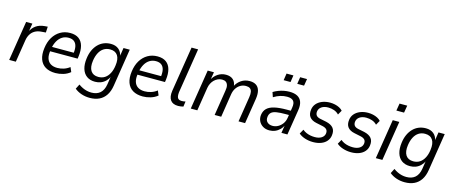

<svg xmlns="http://www.w3.org/2000/svg" viewBox="-49 -1403 5425 2291"><g transform="rotate(15 2663.0 -258.0)"><path d="M38 0 116 -490H193L175 -380H170Q193 -433 236.5 -463.5Q280 -494 342 -499L380 -502L376 -429L315 -424Q273 -420 241.5 -401.5Q210 -383 190.5 -351.5Q171 -320 164 -278L120 0Z M610 9Q535 9 486 -20.5Q437 -50 416.5 -107Q396 -164 407 -245Q417 -323 451 -379.5Q485 -436 538.5 -467.5Q592 -499 660 -499Q726 -499 766.5 -469.5Q807 -440 822 -385Q837 -330 827 -255L823 -226H466L475 -282H777L758 -265Q767 -323 758.5 -361Q750 -399 724.5 -419Q699 -439 656 -439Q612 -439 577.5 -417.5Q543 -396 520.5 -356.5Q498 -317 488 -264L485 -241Q474 -180 486.5 -139Q499 -98 532 -77Q565 -56 616 -56Q654 -56 693 -68Q732 -80 767 -107L791 -51Q754 -20 705 -5.5Q656 9 610 9Z M1082 189Q1027 189 978.5 172.5Q930 156 894 126L924 67Q949 85 975 97.5Q1001 110 1028.5 116.5Q1056 123 1085 123Q1152 123 1192.5 87.5Q1233 52 1245 -20L1262 -129L1267 -128Q1250 -91 1224 -65Q1198 -39 1165 -26Q1132 -13 1093 -13Q1031 -13 990 -43Q949 -73 932.5 -128Q916 -183 926 -257Q933 -313 953 -357.5Q973 -402 1004 -434Q1035 -466 1075 -482.5Q1115 -499 1163 -499Q1221 -499 1258.5 -468.5Q1296 -438 1306 -381H1302L1319 -490H1396L1323 -26Q1312 45 1280.5 93Q1249 141 1199 165Q1149 189 1082 189ZM1116 -79Q1162 -79 1196 -101Q1230 -123 1252 -165Q1274 -207 1281 -263Q1293 -345 1264 -389Q1235 -433 1170 -433Q1125 -433 1091 -411Q1057 -389 1035.5 -347.5Q1014 -306 1006 -250Q994 -168 1023 -123.5Q1052 -79 1116 -79Z M1689 9Q1614 9 1565 -20.5Q1516 -50 1495.5 -107Q1475 -164 1486 -245Q1496 -323 1530 -379.5Q1564 -436 1617.5 -467.5Q1671 -499 1739 -499Q1805 -499 1845.5 -469.5Q1886 -440 1901 -385Q1916 -330 1906 -255L1902 -226H1545L1554 -282H1856L1837 -265Q1846 -323 1837.5 -361Q1829 -399 1803.5 -419Q1778 -439 1735 -439Q1691 -439 1656.5 -417.5Q1622 -396 1599.5 -356.5Q1577 -317 1567 -264L1564 -241Q1553 -180 1565.5 -139Q1578 -98 1611 -77Q1644 -56 1695 -56Q1733 -56 1772 -68Q1811 -80 1846 -107L1870 -51Q1833 -20 1784 -5.5Q1735 9 1689 9Z M2127 9Q2059 9 2030.5 -31.5Q2002 -72 2013 -147L2102 -705H2183L2095 -152Q2092 -124 2095 -103Q2098 -82 2112 -70.5Q2126 -59 2152 -59Q2165 -59 2177.5 -61Q2190 -63 2199 -65L2190 0Q2173 4 2158 6.5Q2143 9 2127 9Z M2281 0 2359 -490H2436L2419 -388H2414Q2439 -439 2484 -469Q2529 -499 2584 -499Q2640 -499 2672 -470.5Q2704 -442 2709 -389H2704Q2729 -439 2774 -469Q2819 -499 2878 -499Q2925 -499 2956 -479Q2987 -459 2999 -418Q3011 -377 3002 -315L2952 0H2871L2920 -310Q2927 -353 2921.5 -379.5Q2916 -406 2898 -418.5Q2880 -431 2849 -431Q2811 -431 2780.5 -413Q2750 -395 2729.5 -363.5Q2709 -332 2702 -289L2657 0H2576L2625 -310Q2633 -353 2626 -379.5Q2619 -406 2601 -418.5Q2583 -431 2554 -431Q2527 -431 2502.5 -420Q2478 -409 2458.5 -390Q2439 -371 2426 -345.5Q2413 -320 2408 -290L2362 0Z M3253 9Q3206 9 3172 -12Q3138 -33 3121.5 -67.5Q3105 -102 3110 -144Q3117 -195 3148.5 -225.5Q3180 -256 3240 -270Q3300 -284 3392 -284H3454L3445 -229H3393Q3323 -229 3280 -222Q3237 -215 3216 -196Q3195 -177 3191 -143Q3185 -101 3209.5 -77Q3234 -53 3276 -53Q3311 -53 3343 -70.5Q3375 -88 3398 -120Q3421 -152 3427 -196L3447 -323Q3457 -381 3434.5 -407.5Q3412 -434 3356 -434Q3316 -434 3276 -422.5Q3236 -411 3192 -384L3172 -443Q3201 -461 3234 -473.5Q3267 -486 3301.5 -492.5Q3336 -499 3369 -499Q3429 -499 3467 -478.5Q3505 -458 3520 -416.5Q3535 -375 3525 -313L3475 0H3401L3418 -108H3423Q3407 -70 3381 -44Q3355 -18 3322.5 -4.5Q3290 9 3253 9ZM3432 -614 3445 -699H3530L3516 -614ZM3264 -614 3277 -699H3362L3349 -614Z M3793 9Q3739 9 3691.5 -6.5Q3644 -22 3614 -49L3645 -104Q3666 -86 3691 -75Q3716 -64 3743 -59Q3770 -54 3797 -54Q3848 -54 3880 -74.5Q3912 -95 3917 -130Q3921 -161 3905.5 -179Q3890 -197 3854 -205L3773 -222Q3716 -234 3689.5 -268Q3663 -302 3671 -360Q3676 -401 3702 -432Q3728 -463 3771.5 -481Q3815 -499 3870 -499Q3901 -499 3930.5 -492.5Q3960 -486 3985.5 -473Q4011 -460 4027 -441L3996 -386Q3971 -413 3935.5 -425Q3900 -437 3864 -437Q3814 -437 3782 -415.5Q3750 -394 3745 -356Q3742 -327 3755.5 -308.5Q3769 -290 3804 -282L3883 -266Q3944 -252 3971.5 -218.5Q3999 -185 3991 -127Q3986 -86 3960 -55Q3934 -24 3891 -7.5Q3848 9 3793 9Z M4263 9Q4209 9 4161.5 -6.5Q4114 -22 4084 -49L4115 -104Q4136 -86 4161 -75Q4186 -64 4213 -59Q4240 -54 4267 -54Q4318 -54 4350 -74.5Q4382 -95 4387 -130Q4391 -161 4375.5 -179Q4360 -197 4324 -205L4243 -222Q4186 -234 4159.5 -268Q4133 -302 4141 -360Q4146 -401 4172 -432Q4198 -463 4241.5 -481Q4285 -499 4340 -499Q4371 -499 4400.5 -492.5Q4430 -486 4455.5 -473Q4481 -460 4497 -441L4466 -386Q4441 -413 4405.5 -425Q4370 -437 4334 -437Q4284 -437 4252 -415.5Q4220 -394 4215 -356Q4212 -327 4225.5 -308.5Q4239 -290 4274 -282L4353 -266Q4414 -252 4441.5 -218.5Q4469 -185 4461 -127Q4456 -86 4430 -55Q4404 -24 4361 -7.5Q4318 9 4263 9Z M4657 -612 4672 -702H4767L4752 -612ZM4567 0 4645 -490H4726L4648 0Z M4973 189Q4918 189 4869.5 172.5Q4821 156 4785 126L4815 67Q4840 85 4866 97.5Q4892 110 4919.5 116.5Q4947 123 4976 123Q5043 123 5083.5 87.5Q5124 52 5136 -20L5153 -129L5158 -128Q5141 -91 5115 -65Q5089 -39 5056 -26Q5023 -13 4984 -13Q4922 -13 4881 -43Q4840 -73 4823.5 -128Q4807 -183 4817 -257Q4824 -313 4844 -357.5Q4864 -402 4895 -434Q4926 -466 4966 -482.5Q5006 -499 5054 -499Q5112 -499 5149.5 -468.5Q5187 -438 5197 -381H5193L5210 -490H5287L5214 -26Q5203 45 5171.5 93Q5140 141 5090 165Q5040 189 4973 189ZM5007 -79Q5053 -79 5087 -101Q5121 -123 5143 -165Q5165 -207 5172 -263Q5184 -345 5155 -389Q5126 -433 5061 -433Q5016 -433 4982 -411Q4948 -389 4926.5 -347.5Q4905 -306 4897 -250Q4885 -168 4914 -123.5Q4943 -79 5007 -79Z"/></g></svg>

Font: Nunito Sans 10pt SemiCondensed
Style: Italic
Weight: 400
Width: 4
Italic angle: -9°
Designer: Vernon Adams
Foundry: Vernon Adams
Version: Version 3.101;gftools[0.9.27]